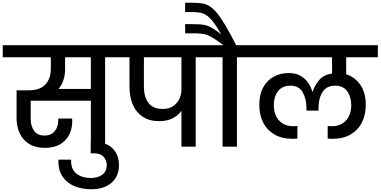

<svg xmlns="http://www.w3.org/2000/svg" viewBox="-44 -1070 2777 1401"><path d="M283 9Q215 9 169 -19.5Q123 -48 100 -97Q77 -146 77 -208V-411H164Q249 -411 288 -454.5Q327 -498 327 -568V-652H-24V-740H846V-652H723V0H619V-335H180V-203Q180 -151 204.5 -116Q229 -81 281 -81Q329 -81 355 -112.5Q381 -144 381 -193V-205H482Q483 -200 483 -195Q483 -190 483 -188Q483 -98 430 -44.5Q377 9 283 9ZM431 -568Q431 -522 418.5 -485Q406 -448 383 -421H619V-652H431Z M620 311Q557 311 502 289.5Q447 268 413.5 220Q380 172 382 95H475Q472 165 514 197Q556 229 617 229Q671 229 703 204.5Q735 180 735 134Q735 100 712 74.5Q689 49 645 49H618V-33H645Q734 -33 779 14Q824 61 824 135Q824 217 769.5 264Q715 311 620 311Z M1118 -186Q1046 -186 997.5 -218Q949 -250 925 -306.5Q901 -363 901 -437V-652H797V-740H1506V-652H1384V0H1280V-262Q1256 -227 1215 -206.5Q1174 -186 1118 -186ZM1006 -437Q1006 -364 1039 -319.5Q1072 -275 1144 -275Q1188 -275 1218.5 -295Q1249 -315 1264.5 -347.5Q1280 -380 1280 -419V-652H1006Z M1580 0V-652H1458V-740H1807V-652H1685V0ZM1591 -737Q1548 -769 1519.5 -787.5Q1491 -806 1468.5 -814.5Q1446 -823 1419.5 -825Q1393 -827 1353 -827H1307V-894H1351Q1388 -894 1414.5 -892.5Q1441 -891 1463.5 -884Q1486 -877 1511 -861.5Q1536 -846 1570 -819Q1537 -878 1510.5 -911.5Q1484 -945 1460 -960Q1436 -975 1411 -978.5Q1386 -982 1355 -982H1307V-1050H1353Q1394 -1050 1425 -1046Q1456 -1042 1483 -1026Q1510 -1010 1538 -976.5Q1566 -943 1600.5 -885Q1635 -827 1681 -737Z M2238 -402Q2252 -447 2284.5 -485.5Q2317 -524 2379 -534V-652H1759V-740H2713V-652H2482V-528Q2546 -508 2585.5 -451Q2625 -394 2625 -305Q2625 -234 2597.5 -178Q2570 -122 2515.5 -89.5Q2461 -57 2381 -57Q2374 -57 2365.5 -57.5Q2357 -58 2347 -59V-151Q2355 -150 2362.5 -149.5Q2370 -149 2375 -149Q2444 -149 2481.5 -192Q2519 -235 2519 -303Q2519 -363 2489.5 -404Q2460 -445 2401 -445Q2339 -445 2309.5 -398.5Q2280 -352 2280 -281V-263H2192V-281Q2192 -351 2164 -398Q2136 -445 2076 -445Q2016 -445 1985 -405Q1954 -365 1954 -303Q1954 -235 1991.5 -192Q2029 -149 2098 -149Q2103 -149 2111 -149.5Q2119 -150 2126 -151V-59Q2116 -58 2107.5 -57.5Q2099 -57 2092 -57Q2012 -57 1957.5 -89.5Q1903 -122 1875.5 -178Q1848 -234 1848 -305Q1848 -380 1876 -431.5Q1904 -483 1952.5 -510Q2001 -537 2062 -537Q2114 -537 2148.5 -517Q2183 -497 2204 -466.5Q2225 -436 2235 -402Z"/></svg>

Font: Poppins Medium
Style: Regular
Weight: 500
Designer: Ninad Kale (Devanagari), Jonny Pinhorn (Latin)
Version: Version 5.002